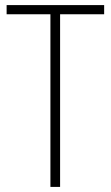

<svg xmlns="http://www.w3.org/2000/svg" viewBox="-20 -734 436 754"><path d="M216 0V-678H389V-714H6V-678H178V0Z"/></svg>

Font: Noto Sans Georgian Condensed ExtraLight
Style: Regular
Weight: 200
Width: 3
Designer: Monotype Design Team, Akaki Razmadze
Foundry: Google LLC
Version: Version 2.005